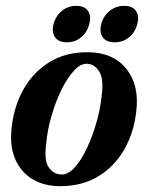

<svg xmlns="http://www.w3.org/2000/svg" viewBox="-20 -629 507 658"><path d="M282.5 -450Q368.5 -449 413.2 -392.8Q458 -336.5 447 -247Q439 -175 406 -117Q373 -59 317.5 -25Q262 9 186 9Q130.5 9 90.5 -15.5Q50.5 -40 31.5 -85.2Q12.5 -130.5 20 -192Q28 -266 61.5 -324.5Q95 -383 151 -417Q207 -451 282.5 -450ZM192 -31Q214.5 -31 236.8 -56Q259 -81 278 -121.5Q297 -162 310.2 -208.2Q323.5 -254.5 328 -297Q336.5 -357 320.5 -383.2Q304.5 -409.5 278 -410.5Q255.5 -411 232.8 -386Q210 -361 190.2 -320.5Q170.5 -280 156.8 -233Q143 -186 139 -142.5Q130 -80.5 146.8 -55.8Q163.5 -31 192 -31ZM208.5 -484Q181 -484 168.8 -501.2Q156.5 -518.5 163.5 -546.5Q171 -574.5 192.2 -591.8Q213.5 -609 241.5 -609Q269.5 -609 281.5 -591.8Q293.5 -574.5 286 -546.5Q279 -518.5 258 -501.2Q237 -484 208.5 -484ZM372.5 -484Q344.5 -484 332.2 -501.2Q320 -518.5 327 -546.5Q334.5 -574.5 356 -591.8Q377.5 -609 405.5 -609Q433.5 -609 445.8 -591.8Q458 -574.5 450.5 -546.5Q443.5 -518.5 422.2 -501.2Q401 -484 372.5 -484Z"/></svg>

Font: Fraunces 144pt Soft SemiBold
Style: Italic
Weight: 600
Italic angle: -16°
Version: Version 1.000;[b76b70a41]